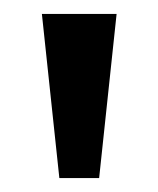

<svg xmlns="http://www.w3.org/2000/svg" viewBox="-20 -720 227 275"><path d="M65 -465 40 -700H147L122 -465Z"/></svg>

Font: Cuprum Medium
Style: Regular
Weight: 500
Designer: Jovanny Lemonad
Foundry: Jovanny Lemonad
Version: Version 3.000